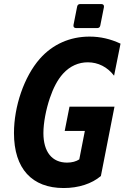

<svg xmlns="http://www.w3.org/2000/svg" viewBox="-20 -925 642 959"><path d="M360.4 -784.7H465.3C474.1 -784.7 479.5 -789.1 481 -797.9L499 -888.7C501 -898.4 496.1 -904.8 485.8 -904.8H380.9C372.1 -904.8 366.7 -900.4 365.2 -891.6L347.2 -800.8C345.2 -791 350.1 -784.7 360.4 -784.7ZM297.9 14.2C372.6 14.2 438.5 -7.3 483.9 -45.9L551.8 -392.1H327.1L303.2 -271H403.8L376 -128.9C360.4 -118.7 339.8 -112.8 314.9 -112.8C240.2 -112.8 196.8 -166 196.8 -260.3C196.8 -312 210 -378.9 229 -435.1C245.6 -483.9 266.6 -525.9 294.9 -557.1C330.1 -595.7 373 -613.8 418.5 -613.8C470.2 -613.8 516.6 -590.3 549.8 -546.9L582 -707C531.7 -730.5 481.4 -742.2 427.2 -742.2C329.6 -742.2 243.2 -704.1 179.2 -631.8C100.1 -542 49.8 -393.1 49.8 -260.3C49.8 -82 140.1 14.2 297.9 14.2Z"/></svg>

Font: Hack
Style: Bold Oblique
Weight: 700
Italic angle: -12°
Monospace: yes
Designer: Christopher Simpkins
Foundry: Christopher Simpkins
Version: Version 2.010